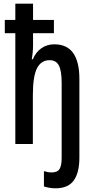

<svg xmlns="http://www.w3.org/2000/svg" viewBox="-20 -780 510 1040"><path d="M281 240Q263 240 246.5 237Q230 234 218 230V147Q228 150 238 152Q248 154 260 154Q291 154 302.5 135.5Q314 117 314 75V-331Q314 -396 299 -425Q284 -454 249 -454Q203 -454 180.5 -410.5Q158 -367 158 -264V0H63V-600H6V-672H63V-760H159V-672H272V-600H159V-536Q159 -499 152 -459H158Q174 -498 204.5 -519Q235 -540 274 -540Q343 -540 376.5 -492.5Q410 -445 410 -353V74Q410 155 379.5 197.5Q349 240 281 240Z"/></svg>

Font: Noto Sans ExtraCondensed Medium
Style: Regular
Weight: 500
Width: 2
Designer: Monotype Design Team
Foundry: Monotype Imaging Inc.
Version: Version 2.013; ttfautohint (v1.8.4.7-5d5b)